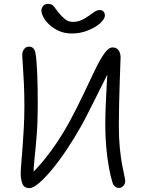

<svg xmlns="http://www.w3.org/2000/svg" viewBox="-20 -958 743 992"><path d="M351 -785Q314 -785 285 -798Q256 -811 235.5 -830Q215 -849 204.5 -869Q194 -889 194 -903Q194 -917 203 -927.5Q212 -938 228 -938Q248 -938 258.5 -924.5Q269 -911 281 -895Q296 -876 314 -860.5Q332 -845 356 -845Q379 -845 397.5 -852.5Q416 -860 437 -875Q453 -886 467 -896Q481 -906 495 -906Q509 -906 515.5 -897.5Q522 -889 522 -878Q522 -866 509 -850Q496 -834 472.5 -819.5Q449 -805 418 -795Q387 -785 351 -785ZM132 14Q105 14 96 -8Q87 -30 87 -62Q87 -80 90 -114.5Q93 -149 96.5 -196Q100 -243 103 -297.5Q106 -352 106 -411Q106 -472 103.5 -526.5Q101 -581 98 -621Q95 -661 95 -676Q95 -690 104 -703.5Q113 -717 130 -717Q139 -717 145.5 -713.5Q152 -710 156.5 -703Q161 -696 163 -685Q166 -670 168.5 -641Q171 -612 172.5 -575Q174 -538 174.5 -495.5Q175 -453 175 -411Q175 -326 169.5 -258Q164 -190 158.5 -139.5Q153 -89 153 -53L134 -52Q172 -88 207.5 -131.5Q243 -175 276 -224.5Q309 -274 338 -327Q378 -401 410.5 -470Q443 -539 469.5 -594Q496 -649 518.5 -681Q541 -713 562 -713Q582 -713 592.5 -698.5Q603 -684 603 -661Q603 -651 601.5 -616.5Q600 -582 598.5 -532Q597 -482 595.5 -424.5Q594 -367 594 -310Q594 -244 599 -194Q604 -144 610.5 -109Q617 -74 622 -52.5Q627 -31 627 -22Q627 -13 622.5 -5Q618 3 611 8Q604 13 595 13Q584 13 575 6Q566 -1 562 -12Q552 -43 543 -91.5Q534 -140 529 -197Q524 -254 524 -310Q524 -355 526 -408.5Q528 -462 531 -512.5Q534 -563 536 -599.5Q538 -636 539 -646L567 -637Q564 -631 549.5 -602.5Q535 -574 515 -533.5Q495 -493 472.5 -448.5Q450 -404 430 -364.5Q410 -325 396 -301Q365 -246 328 -190Q291 -134 253.5 -88Q216 -42 184 -14Q152 14 132 14Z"/></svg>

Font: Shantell Sans Light
Style: Regular
Weight: 300
Designer: Stephen Nixon, Anya Danilova, Shantell Martin
Foundry: Arrow Type
Version: Version 1.011;[c5ecc13dd]